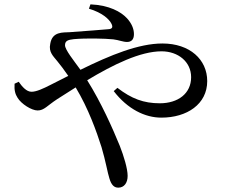

<svg xmlns="http://www.w3.org/2000/svg" viewBox="-20 -805 1040 883"><path d="M66 -429 47 -420C45 -390 50 -372 61 -355C78 -327 125 -297 153 -297C183 -297 197 -319 243 -349L328 -403C387 -305 424 -200 447 -128C466 -64 475 -9 483 15C492 46 505 58 524 58C551 58 567 36 567 4C567 -30 549 -88 531 -134C497 -217 446 -332 381 -436C501 -508 625 -569 723 -569C799 -569 859 -521 859 -450C859 -375 799 -330 715 -330C641 -330 585 -351 520 -401L503 -386C567 -303 647 -264 722 -264C840 -264 933 -326 933 -432C933 -531 853 -605 727 -605C618 -605 488 -552 350 -484C319 -527 279 -576 279 -597C279 -617 292 -622 320 -625C377 -630 463 -628 501 -624C526 -621 546 -612 564 -612C584 -612 596 -623 596 -648C596 -673 585 -698 564 -721C536 -751 483 -781 396 -785L389 -765C449 -747 482 -718 493 -695C500 -680 496 -673 482 -671C454 -668 378 -663 301 -657C269 -655 220 -661 211 -603C203 -565 225 -547 244 -523C258 -506 274 -485 294 -456L213 -415C178 -397 147 -383 125 -383C102 -383 82 -406 66 -429Z"/></svg>

Font: Noto Serif JP Medium
Style: Regular
Weight: 500
Designer: Ryoko NISHIZUKA 西塚涼子 (kana & ideographs); Frank Grießhammer (Latin, Greek & Cyrillic); Wenlong ZHANG 张文龙 (bopomofo); San
Foundry: Adobe
Version: Version 2.001;hotconv 1.1.0;makeotfexe 2.6.0